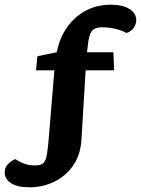

<svg xmlns="http://www.w3.org/2000/svg" viewBox="-109 -680 599 816"><path d="M17 116Q-35 116 -62 98.5Q-89 81 -89 54Q-89 34 -79 22Q-69 10 -58 3.5Q-47 -3 -45 -4Q-24 9 -5 16Q14 23 41 23Q64 23 74.5 14Q85 5 90 -21.5Q95 -48 99 -102L122 -381H44L50 -441L132 -458Q145 -521 177.5 -566Q210 -611 257 -635.5Q304 -660 361 -660Q412 -660 441 -642Q470 -624 470 -594Q470 -582 464.5 -570.5Q459 -559 449.5 -551Q440 -543 428 -540Q409 -551 381 -557.5Q353 -564 324 -564Q294 -564 281 -547.5Q268 -531 263 -477L261 -458H373L376 -381H255L237 -85Q233 -21 201.5 24Q170 69 121 92.5Q72 116 17 116Z"/></svg>

Font: Faustina ExtraBold
Style: Italic
Weight: 800
Italic angle: -8°
Designer: Alfonso Garcia
Foundry: http://www.omnibus-type.com
Version: Version 1.200